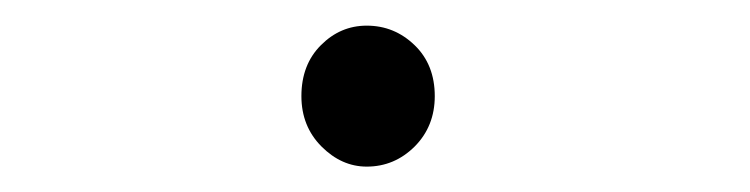

<svg xmlns="http://www.w3.org/2000/svg" viewBox="-20 -433 582 149"><path d="M264.6 -303.7Q245.1 -303.7 229.5 -319.3Q213.9 -335 213.9 -358.4Q213.9 -382.8 229 -397.9Q244.1 -413.1 264.6 -413.1Q286.1 -413.1 301.8 -397.9Q317.4 -382.8 317.4 -358.4Q317.4 -335 301.8 -319.3Q286.1 -303.7 264.6 -303.7Z"/></svg>

Font: Gen Jyuu Gothic P Light
Style: Regular
Weight: 200
Designer: [Source Han Sans]
Ryoko NISHIZUKA  (kana & ideographs); Paul D. Hunt (Latin, Greek & Cyrillic); Wenlong ZHANG  (bopomofo
Version: Version 1.002.20150607